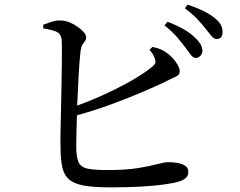

<svg xmlns="http://www.w3.org/2000/svg" viewBox="-20 -807 1040 831"><path d="M460 4Q388 4 345 -3.5Q302 -11 279.5 -30Q257 -49 249.5 -84Q242 -119 242 -173Q241 -199 242 -240.5Q243 -282 244 -331Q245 -380 246 -430.5Q247 -481 247.5 -524.5Q248 -568 248 -599.5Q248 -631 246 -641Q242 -662 223.5 -670Q205 -678 167 -684V-700Q184 -706 205 -713Q226 -720 244 -718Q262 -718 280.5 -710.5Q299 -703 315.5 -691.5Q332 -680 342.5 -668Q353 -656 353 -646Q353 -636 347.5 -629Q342 -622 336.5 -613Q331 -604 329 -588Q326 -565 323 -522.5Q320 -480 318 -430Q316 -390 314 -350Q367 -369 418 -392Q487 -423 544.5 -455.5Q602 -488 636 -516Q649 -526 652 -534Q655 -542 649 -556Q646 -566 639.5 -575.5Q633 -585 627 -591L640 -604Q658 -600 671.5 -595Q685 -590 698 -581Q722 -565 740 -540Q758 -515 758 -498Q758 -482 739.5 -474.5Q721 -467 693 -452Q653 -433 591 -406.5Q529 -380 452 -352Q386 -328 313 -308Q312 -269 311 -237Q310 -196 310 -173Q310 -127 320 -105Q330 -83 359.5 -77Q389 -71 447 -71Q525 -71 577 -79.5Q629 -88 660.5 -96.5Q692 -105 707 -105Q748 -105 771.5 -95Q795 -85 795 -64Q795 -46 784 -36.5Q773 -27 757 -22Q735 -15 693.5 -9Q652 -3 593 0.5Q534 4 460 4ZM825 -556Q814 -558 804.5 -571.5Q795 -585 781 -603Q766 -623 745.5 -647Q725 -671 692 -697L705 -713Q744 -698 774 -681Q804 -664 823 -645Q841 -628 848.5 -614.5Q856 -601 856 -586Q855 -573 846.5 -564.5Q838 -556 825 -556ZM917 -638Q904 -639 894 -652.5Q884 -666 868 -685Q853 -704 834 -724.5Q815 -745 780 -771L792 -787Q831 -774 860.5 -759.5Q890 -745 909 -729Q929 -713 936.5 -698Q944 -683 943 -666Q943 -653 936 -645.5Q929 -638 917 -638Z"/></svg>

Font: Noto Serif HK ExtraLight Medium
Style: Regular
Weight: 500
Version: Version 2.002-H1;hotconv 1.1.0;makeotfexe 2.6.0